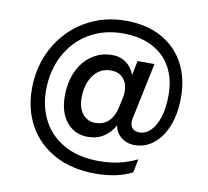

<svg xmlns="http://www.w3.org/2000/svg" viewBox="-93 -858 1186 1095"><g transform="rotate(10 500.0 -310.5)"><path d="M88 -280Q88 -411 147 -519.5Q206 -628 311.5 -691.5Q417 -755 550 -755Q670 -755 756.5 -707.5Q843 -660 888.5 -575Q934 -490 934 -380Q934 -283 905.5 -212Q877 -141 828.5 -103Q780 -65 721 -65Q674 -65 641 -92Q608 -119 603 -160Q581 -117 541.5 -91Q502 -65 449 -65Q373 -65 326.5 -121Q280 -177 280 -271Q280 -353 309 -416Q338 -479 390 -514Q442 -549 507 -549Q554 -549 588.5 -523.5Q623 -498 637 -456L654 -540H752L684 -216Q681 -204 681 -194Q681 -169 695 -155Q709 -141 735 -141Q770 -141 799 -169.5Q828 -198 845 -251.5Q862 -305 862 -378Q862 -471 825 -539Q788 -607 716.5 -644Q645 -681 546 -681Q434 -681 348.5 -629.5Q263 -578 216 -488Q169 -398 169 -286Q169 -186 212 -107.5Q255 -29 337 15.5Q419 60 534 60Q598 60 649.5 48.5Q701 37 756 11L740 89Q655 134 527 134Q392 134 292.5 80.5Q193 27 140.5 -67Q88 -161 88 -280ZM477 -151Q524 -151 553.5 -179Q583 -207 594 -255L608 -319Q612 -336 612 -356Q612 -403 586 -432Q560 -461 515 -461Q452 -461 414 -410Q376 -359 376 -276Q376 -219 404 -185Q432 -151 477 -151Z"/></g></svg>

Font: Application Medium
Style: Italic
Weight: 500
Italic angle: -12°
Designer: Wei Huang
Foundry: Wei Huang
Version: Version 0.012